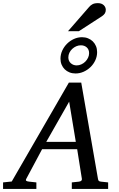

<svg xmlns="http://www.w3.org/2000/svg" viewBox="-73 -1221 766 1241"><path d="M374 -564 226.1 -304.2H417ZM391.1 0V-42L437 -46.9Q459 -49.8 456.1 -65.9L425.8 -256.8H199.2L97.2 -65.9Q91.8 -56.2 96.9 -52.2Q102.1 -48.3 116.2 -46.9L162.1 -42V0H-53.2V-42L2.9 -47.9L372.1 -687H452.1L560.1 -65.9Q561.5 -56.2 565.4 -52Q569.3 -47.9 580.1 -46.9L626 -42V0ZM502.9 -877.4Q502.9 -900.9 487.8 -914.6Q472.7 -928.2 449.7 -928.2Q434.1 -928.2 419.7 -921.9Q405.3 -915.5 393.8 -904.8Q382.3 -894 375.5 -879.9Q368.7 -865.7 368.7 -850.1Q368.7 -826.7 384.5 -812.5Q400.4 -798.3 422.9 -798.3Q438 -798.3 452.6 -804.9Q467.3 -811.5 478.3 -822.5Q489.3 -833.5 496.1 -847.7Q502.9 -861.8 502.9 -877.4ZM415 -746.1Q394 -746.1 376.2 -753.2Q358.4 -760.3 345.5 -772.9Q332.5 -785.6 325.2 -803.2Q317.9 -820.8 317.9 -841.3Q317.9 -868.7 329.3 -893.8Q340.8 -918.9 360.1 -938.2Q379.4 -957.5 404.5 -969Q429.7 -980.5 457 -980.5Q478 -980.5 495.8 -973.4Q513.7 -966.3 526.9 -953.4Q540 -940.4 547.4 -922.9Q554.7 -905.3 554.7 -884.3Q554.7 -856.4 543.2 -831.5Q531.7 -806.6 512.2 -787.6Q492.7 -768.6 467.5 -757.3Q442.4 -746.1 415 -746.1ZM610.8 -1157.7Q610.8 -1143.6 604.5 -1134Q598.1 -1124.5 586.9 -1116.7L437 -1019.5H366.7L502.9 -1175.8Q507.8 -1181.6 513.2 -1186Q518.6 -1190.4 525.1 -1193.8Q531.7 -1197.3 540.3 -1199Q548.8 -1200.7 560.1 -1200.7Q573.2 -1200.7 582.8 -1196.8Q592.3 -1192.9 598.4 -1186.8Q604.5 -1180.7 607.7 -1172.9Q610.8 -1165 610.8 -1157.7Z"/></svg>

Font: Charis SIL Afr
Style: Italic
Weight: 400
Italic angle: -11°
Foundry: SIL International
Version: Version 5.000